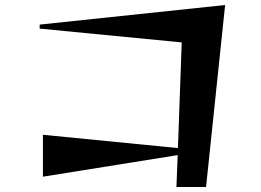

<svg xmlns="http://www.w3.org/2000/svg" viewBox="-20 -721 1040 765"><path d="M688 -103 151 -17V-184L689 -131L704 -552L138 -607V-623L877 -701L801 24H683Z"/></svg>

Font: Tiejili SC
Style: Regular
Weight: 400
Designer: Buernia
Foundry: Ershou Xiaoxi Press
Version: Version 1.100